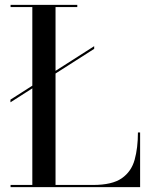

<svg xmlns="http://www.w3.org/2000/svg" viewBox="-20 -770 622 790"><path d="M23 -360 113 -417.5V-741H23.5V-750H298V-741H208.5V-478.5L367.5 -580V-569L208.5 -467.5V-9H363Q441.5 -9 481 -36.5Q520.5 -64 534 -112.8Q547.5 -161.5 547.5 -225H556.5V0H23.5V-9H113V-406.5L23 -349Z"/></svg>

Font: Bodoni* 24pt
Style: Regular
Weight: 400
Version: Version 2.3